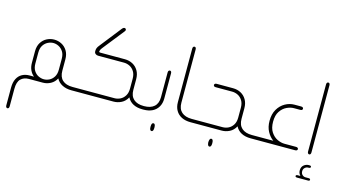

<svg xmlns="http://www.w3.org/2000/svg" viewBox="-98 -989 2896 1637"><g transform="rotate(15 1350.5 -171.0)"><path d="M537 0H526Q480 0 445 -18Q410 -36 393 -69Q375 -35 343 -17.5Q311 0 275 0H151Q108 0 81 26Q54 52 54 114V268Q54 278 50 283.5Q46 289 39 289Q33 289 28.5 283.5Q24 278 24 268V112Q24 64 40 32.5Q56 1 84.5 -14.5Q113 -30 149 -30H189Q167 -47 154 -75Q141 -103 141 -139V-241Q141 -287 160.5 -318Q180 -349 210.5 -364.5Q241 -380 275 -380Q309 -380 339.5 -364.5Q370 -349 389.5 -318Q409 -287 409 -241V-141Q409 -86 440 -58Q471 -30 529 -30H537ZM275 -30Q299 -30 322.5 -41.5Q346 -53 362 -78Q378 -103 378 -142V-237Q378 -277 362 -301.5Q346 -326 322.5 -338Q299 -350 275 -350Q251 -350 227 -338Q203 -326 187 -301.5Q171 -277 171 -237V-142Q171 -103 187 -78Q203 -53 227 -41.5Q251 -30 275 -30Z M1164 -30V0H1153Q1105 0 1071 -18Q1037 -36 1020 -70Q1000 -33 967 -16.5Q934 0 899 0H524V-30H898Q925 -30 949.5 -42Q974 -54 990 -79.5Q1006 -105 1006 -143V-230Q1006 -269 990 -294.5Q974 -320 949.5 -332Q925 -344 898 -344H670Q657 -344 647 -352Q637 -360 637 -374V-380Q637 -390 641 -402Q645 -414 661 -433L809 -621Q819 -631 826 -631Q834 -631 838 -626.5Q842 -622 842 -616Q842 -611 835 -602L689 -418Q677 -403 674 -395Q671 -387 670 -382Q670 -381 672 -377.5Q674 -374 681 -374H899Q937 -374 968 -357.5Q999 -341 1017.5 -309.5Q1036 -278 1036 -234V-141Q1036 -86 1067.5 -58Q1099 -30 1157 -30Z M1152 0V-30H1159Q1217 -30 1248.5 -58Q1280 -86 1280 -141V-359Q1280 -370 1284.5 -375Q1289 -380 1295 -380Q1302 -380 1306 -375Q1310 -370 1310 -359V-137Q1310 -95 1292 -64Q1274 -33 1241.5 -16.5Q1209 0 1163 0ZM1276 159Q1268 159 1263.5 151Q1259 143 1259 127V123Q1259 106 1263.5 98Q1268 90 1276 90Q1284 90 1288.5 98Q1293 106 1293 123V127Q1293 143 1288.5 151Q1284 159 1276 159Z M1588 0H1578Q1532 0 1499 -16.5Q1466 -33 1448 -64Q1430 -95 1430 -137V-610Q1430 -621 1434.5 -626Q1439 -631 1445 -631Q1452 -631 1456 -626Q1460 -621 1460 -610V-141Q1460 -86 1491.5 -58Q1523 -30 1581 -30H1588Z M2119 -30V0H2108Q2060 0 2026 -18Q1992 -36 1975 -70Q1955 -33 1922 -16.5Q1889 0 1854 0H1576V-30H1853Q1880 -30 1904.5 -42Q1929 -54 1945 -79.5Q1961 -105 1961 -143V-230Q1961 -269 1945 -294.5Q1929 -320 1904.5 -332Q1880 -344 1853 -344H1709Q1699 -344 1694 -348Q1689 -352 1689 -359Q1689 -365 1694 -369.5Q1699 -374 1709 -374H1854Q1892 -374 1923 -357.5Q1954 -341 1972.5 -309.5Q1991 -278 1991 -234V-141Q1991 -86 2022.5 -58Q2054 -30 2112 -30ZM1787 90Q1795 90 1799.5 98Q1804 106 1804 123V127Q1804 143 1799.5 151Q1795 159 1787 159Q1779 159 1774.5 151Q1770 143 1769 127V123Q1770 106 1774.5 98Q1779 90 1787 90Z M2107 0V-30H2301Q2269 -53 2247.5 -92.5Q2226 -132 2226 -187Q2226 -247 2250.5 -288.5Q2275 -330 2314 -352Q2353 -374 2396 -374H2454Q2465 -374 2470 -369.5Q2475 -365 2475 -359Q2475 -352 2470 -348Q2465 -344 2454 -344H2399Q2369 -344 2336 -328.5Q2303 -313 2280 -278.5Q2257 -244 2257 -187Q2257 -131 2280 -96Q2303 -61 2336 -45.5Q2369 -30 2399 -30H2501Q2511 -30 2516.5 -26Q2522 -22 2522 -15Q2522 -8 2516.5 -4Q2511 0 2501 0Z M2611 -610Q2611 -621 2615.5 -626Q2620 -631 2626 -631Q2633 -631 2637 -626Q2641 -621 2641 -610V-18Q2641 -8 2637 -2.5Q2633 3 2626 3Q2620 3 2615.5 -2.5Q2611 -8 2611 -18ZM2602 200Q2595 193 2589.5 182Q2584 171 2584 156Q2584 124 2604 108Q2624 92 2646 92H2653Q2661 92 2665 95Q2669 98 2669 103Q2669 107 2665 110.5Q2661 114 2653 114H2648Q2632 114 2619 125.5Q2606 137 2606 157Q2606 177 2618.5 188.5Q2631 200 2647 200H2675Q2683 200 2686.5 203Q2690 206 2690 211Q2690 215 2686.5 218Q2683 221 2675 221H2577Q2570 221 2566 218Q2562 215 2562 211Q2562 206 2566 203Q2570 200 2577 200Z"/></g></svg>

Font: Beiruti ExtraLight
Style: Regular
Weight: 250
Designer: Arlette Boutros
Foundry: Boutros
Version: Version 1.41